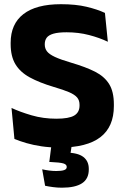

<svg xmlns="http://www.w3.org/2000/svg" viewBox="-20 -672 580 892"><path d="M256.5 13.5Q212 13.5 173.2 7.8Q134.5 2 102.8 -7.2Q71 -16.5 47 -26.5L33.5 -170.5Q73 -152 127 -136.2Q181 -120.5 241.5 -120.5Q300 -120.5 324.8 -135.2Q349.5 -150 349.5 -181.5V-185Q349.5 -206 338.2 -219.2Q327 -232.5 300.8 -243.8Q274.5 -255 230 -268Q163 -288 118.2 -312.5Q73.5 -337 51.5 -373.8Q29.5 -410.5 29.5 -467V-473.5Q29.5 -560.5 88.8 -606.5Q148 -652.5 263 -652.5Q332 -652.5 382.2 -640.5Q432.5 -628.5 467.5 -612L481 -478Q442.5 -496.5 393.8 -509.2Q345 -522 289.5 -522Q250.5 -522 228.2 -515.5Q206 -509 197 -496.8Q188 -484.5 188 -467V-465Q188 -447 198.2 -433.5Q208.5 -420 235.2 -407.5Q262 -395 311.5 -380.5Q378 -361 421.8 -338.8Q465.5 -316.5 487.2 -281.2Q509 -246 509 -187.5V-179.5Q509 -83 446.5 -34.8Q384 13.5 256.5 13.5ZM316 -14 303 70 244.5 38Q255.5 37.5 266 37.2Q276.5 37 287 37Q341.5 37.5 367 57Q392.5 76.5 392.5 112.5V115.5Q392.5 159 361 179.5Q329.5 200 268 200Q246 200 225.8 197.2Q205.5 194.5 189.5 191L176 114.5Q191 118 208 120.2Q225 122.5 241.5 122.5Q266 122.5 278 118.2Q290 114 290 104V103Q290 92 274.2 87.2Q258.5 82.5 213 80.5Q211 80.5 210 80.5Q209 80.5 209 80.5L221 -14Z"/></svg>

Font: Anek Latin
Style: Bold
Weight: 700
Designer: Yesha Goshar
Foundry: Ek Type
Version: Version 1.003